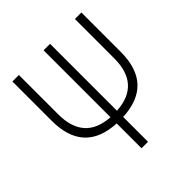

<svg xmlns="http://www.w3.org/2000/svg" viewBox="-187 -827 961 961"><g transform="rotate(-45 293.0 -346.5)"><path d="M269.5 -219.7V-693.4H315.4V-219.7Q491.2 -230.5 491.2 -415V-693.4H537.1V-415Q537.1 -186.5 315.4 -175.8V0H269.5V-175.8Q48.8 -187 48.8 -415V-693.4H94.7V-415Q94.7 -231 269.5 -219.7Z"/></g></svg>

Font: Cascadia Mono ExtraLight
Style: Regular
Weight: 200
Monospace: yes
Designer: Aaron Bell
Foundry: Saja Typeworks
Version: Version 2404.023; ttfautohint (v1.8.4)